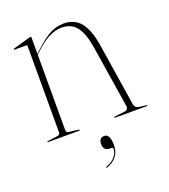

<svg xmlns="http://www.w3.org/2000/svg" viewBox="-117 -520 692 787"><g transform="rotate(-20 229.0 -127.0)"><path d="M107 -426V-354.5L118 -365Q162.5 -406.5 191 -420.8Q219.5 -435 250 -435Q297.5 -435 324 -401.2Q350.5 -367.5 361 -300L403.5 -28Q406 -10 423.5 -8L455.5 -4Q458.5 -4 458.5 -2Q458.5 0 455.5 0H317.5Q313.5 0 313.5 -2Q313.5 -4 318.5 -5L360.5 -10Q370.5 -11 374 -16.5Q377.5 -22 376.5 -28L334 -298Q324 -362.5 301.2 -392.2Q278.5 -422 236 -422Q208.5 -422 181 -408Q153.5 -394 120 -363L107 -351V-21Q107 -11.5 119 -10L159 -5Q163 -5 163 -2Q163 0 160 0H24Q22 0 22 -2Q22 -3.5 25 -4L68 -10Q80 -11.5 80 -20V-399Q80 -403 76 -403H24Q22 -403 22 -405Q22 -406.5 25 -408L99 -429Q102 -430 104 -430Q107 -430 107 -426ZM252 111.5Q239 111.5 232.2 103.8Q225.5 96 225.5 84Q225.5 55 248.5 55Q274 55 274 103.5Q274 133 258 152.8Q242 172.5 217 180.5Q213 182 212.5 180Q211.5 178 214 177Q239 168.5 253 151.8Q267 135 267 119Q267 111.5 261 111.5Z"/></g></svg>

Font: Fraunces 144pt S000 Thin
Style: Regular
Weight: 100
Version: Version 1.000; ttfautohint (v1.8.3)